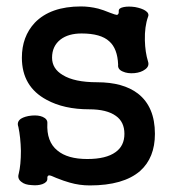

<svg xmlns="http://www.w3.org/2000/svg" viewBox="-20 -560 540 596"><path d="M460.9 -144.5Q460.9 -228.5 408.2 -269.5Q362.3 -304.7 281.2 -304.7Q210.9 -304.7 174.8 -327.1Q141.6 -346.7 141.6 -380.9Q141.6 -417 168 -437.5Q192.4 -456.1 233.4 -456.1Q293 -456.1 319.3 -431.6Q344.7 -409.2 346.7 -359.4Q344.7 -344.7 361.3 -337.9Q376 -331.1 397.5 -333Q418 -335 430.7 -344.7Q444.3 -354.5 439.5 -369.1Q430.7 -397.5 429.7 -434.6Q428.7 -477.5 439.5 -507.8Q444.3 -518.6 430.7 -527.3Q419.9 -534.2 399.4 -538.1Q378.9 -541 364.3 -538.1Q348.6 -535.2 348.6 -526.4Q349.6 -514.6 342.8 -513.7Q338.9 -513.7 321.3 -520.5Q299.8 -529.3 285.2 -533.2Q257.8 -540 231.4 -540Q136.7 -540 87.9 -489.3Q47.9 -446.3 47.9 -380.9Q47.9 -291 125 -250Q178.7 -220.7 256.8 -220.7Q311.5 -220.7 339.8 -200.2Q366.2 -181.6 366.2 -144.5Q366.2 -107.4 338.9 -87.9Q309.6 -66.4 251 -66.4Q189.5 -66.4 158.2 -92.8Q124 -120.1 127 -177.7Q127.9 -190.4 112.3 -197.3Q98.6 -203.1 78.1 -201.2Q57.6 -199.2 44.9 -191.4Q31.2 -181.6 37.1 -166Q43.9 -133.8 44.9 -91.8Q44.9 -47.9 38.1 -20.5Q33.2 -4.9 46.9 4.9Q57.6 13.7 78.1 14.6Q96.7 16.6 111.3 11.7Q127 5.9 127 -4.9Q126 -15.6 132.8 -15.6Q137.7 -15.6 154.3 -7.8Q178.7 2 196.3 6.8Q226.6 15.6 258.8 15.6Q363.3 15.6 415 -29.3Q460.9 -70.3 460.9 -144.5Z"/></svg>

Font: GungsuhChe
Style: Regular
Weight: 400
Monospace: yes
Version: Version 2.21